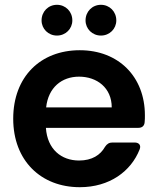

<svg xmlns="http://www.w3.org/2000/svg" viewBox="-20 -771 658 799"><path d="M445 -324H172C181 -407 237 -452 309 -452C383 -452 445 -406 445 -324ZM153 -686C153 -651 181 -623 217 -623C253 -623 281 -651 281 -686C281 -723 253 -751 217 -751C181 -751 153 -723 153 -686ZM336 -686C336 -651 364 -623 400 -623C436 -623 464 -651 464 -686C464 -723 436 -751 400 -751C364 -751 336 -723 336 -686ZM35 -277C35 -102 151 8 312 8C436 8 525 -58 561 -149C568 -166 559 -178 540 -178H448C434 -178 425 -172 417 -160C398 -126 363 -103 309 -103C236 -103 177 -149 171 -239H556C571 -239 581 -247 582 -263C583 -273 583 -281 583 -291C583 -452 473 -562 312 -562C149 -562 35 -452 35 -277Z"/></svg>

Font: Arvore Sans SemiBold
Style: Regular
Weight: 600
Designer: Jonny Pinhorn (Latin) Dan Schunck (customization for Arvore)
Version: Version 1.000;Glyphs 3.3 (3305)